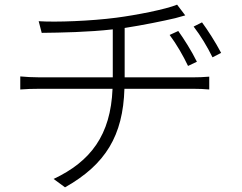

<svg xmlns="http://www.w3.org/2000/svg" viewBox="-20 -760 1040 824"><path d="M515 -428V-640C593 -652 681 -670 732 -682C746 -686 760 -690 775 -694L740 -740C692 -720 564 -695 479 -684C372 -670 221 -664 146 -669L159 -619C242 -620 360 -622 464 -634V-428H152C122 -428 86 -430 67 -432V-376C90 -378 121 -379 153 -379H463C455 -180 369 -67 210 8L259 44C433 -54 508 -178 514 -379H807C830 -379 859 -378 878 -376V-431C858 -429 827 -428 805 -428ZM825 -495C802 -542 768 -595 745 -627L708 -610C738 -570 766 -521 787 -477ZM811 -646C841 -607 870 -559 892 -514L929 -533C905 -579 870 -633 847 -664Z"/></svg>

Font: Noto Sans CJK KR Light
Style: Regular
Weight: 300
Designer: Ryoko NISHIZUKA (kana & ideographs); Paul D. Hunt (Latin, Greek & Cyrillic); Wenlong ZHANG (bopomofo); Sandoll Communica
Foundry: Adobe Systems Incorporated
Version: Version 1.004;PS 1.004;hotconv 1.0.82;makeotf.lib2.5.63406